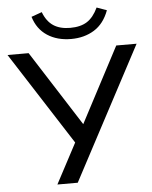

<svg xmlns="http://www.w3.org/2000/svg" viewBox="-67 -965 805 1015"><g transform="rotate(-5 335.5 -457.5)"><path d="M196 0 309 -213 -7 -705H105L360 -306L570 -705H678L304 0ZM336 -760Q262 -760 209.5 -794.5Q157 -829 137 -895L193 -915Q212 -865 247 -842Q282 -819 336 -819Q391 -819 425.5 -841Q460 -863 484 -914L537 -895Q511 -825 458.5 -792.5Q406 -760 336 -760Z"/></g></svg>

Font: Mulish SemiBold
Style: Regular
Weight: 600
Designer: Vernon Adams
Foundry: Vernon Adams
Version: Version 3.603; ttfautohint (v1.8.3)